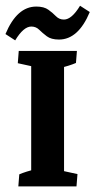

<svg xmlns="http://www.w3.org/2000/svg" viewBox="-41 -665 341 685"><path d="M70.3 -7.3V-476.6H187.5V-7.3ZM24.4 0 27.8 -43Q51.3 -53.2 88.9 -62L70.3 -12.2V-88.9H187.5V-12.2L170.4 -58.1L235.4 -43.9L231.9 0ZM233.4 -483.4 230 -440.4Q206.5 -430.2 168.9 -421.4L187.5 -471.2V-394.5H70.3V-471.2L87.4 -425.3L22.5 -439.5L25.9 -483.4ZM13.2 -521 -21.5 -543.5Q19.5 -641.6 88.4 -641.6Q116.2 -641.6 131.8 -630.1Q147.5 -618.7 158.9 -606.9Q170.4 -595.2 187 -595.2Q214.8 -595.2 244.6 -644.5L279.3 -622.1Q238.3 -523.9 169.4 -523.9Q141.6 -523.9 126 -535.6Q110.4 -547.4 98.9 -558.8Q87.4 -570.3 70.8 -570.3Q43 -570.3 13.2 -521Z"/></svg>

Font: Markazi Text
Style: Regular
Weight: 400
Designer: Borna Izadpanah (Arabic designer), Fiona Ross (Arabic design director) and Florian Runge (Latin designer)
Foundry: Borna Izadpanah and Florian Runge
Version: Version 1.000